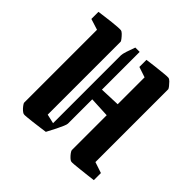

<svg xmlns="http://www.w3.org/2000/svg" viewBox="-159 -772 939 939"><g transform="rotate(45 310.5 -302.5)"><path d="M85 -535 28 -553V-602Q43 -604 65 -607Q87 -610 109.5 -612.5Q132 -615 148.5 -616Q165 -617 169 -616Q176 -615 184.5 -606.5Q193 -598 200 -589Q207 -580 208 -576V-71L256 -60V-529Q256 -539 263 -560.5Q270 -582 279 -606H309V-345L414 -349V-535L360 -553V-602Q380 -605 410.5 -608.5Q441 -612 466.5 -614.5Q492 -617 498 -616Q505 -615 513.5 -606.5Q522 -598 529 -589Q536 -580 537 -576V-72L594 -53V-4Q579 -2 557 0.5Q535 3 512.5 5.5Q490 8 473.5 9.5Q457 11 452 10Q446 9 437 0.5Q428 -8 421.5 -17Q415 -26 414 -31V-273L309 -278V-110Q309 -104 302.5 -88.5Q296 -73 286 -53L261 -5Q246 -3 224.5 0Q203 3 181.5 5.5Q160 8 144 9.5Q128 11 125 10Q118 9 109 1Q100 -7 93 -16.5Q86 -26 85 -30Z"/></g></svg>

Font: Grenze Gotisch SemiBold
Style: Regular
Weight: 600
Designer: Renata Polastri
Foundry: Omnibus-Type
Version: Version 1.001